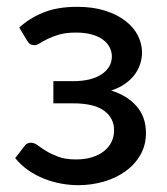

<svg xmlns="http://www.w3.org/2000/svg" viewBox="-20 -536 489 563"><path d="M36.5 -455Q65 -482 106.5 -499Q148 -516 206 -516Q252.5 -516 288 -504.8Q323.5 -493.5 347.8 -474.8Q372 -456 384.2 -432Q396.5 -408 396.5 -382Q396.5 -367 391.8 -350.8Q387 -334.5 376.5 -319.5Q366 -304.5 348.8 -291.8Q331.5 -279 306 -270.5Q353 -256 380.5 -224.5Q408 -193 408 -146Q408 -110.5 391.8 -82Q375.5 -53.5 348 -33.8Q320.5 -14 284.5 -3.5Q248.5 7 209.5 7Q185.5 7 160.2 2.5Q135 -2 110.5 -11.5Q86 -21 64 -36Q42 -51 24.5 -72.5L52.5 -108.5Q59 -117.5 71 -117.5Q80.5 -117.5 90.8 -109.8Q101 -102 115.8 -93Q130.5 -84 151.2 -76.2Q172 -68.5 203 -68.5Q229.5 -68.5 250.2 -75Q271 -81.5 285.2 -93Q299.5 -104.5 307 -120Q314.5 -135.5 314.5 -154Q314.5 -190 285 -211.5Q255.5 -233 194 -233H136.5V-298H194Q248 -298 278 -318.2Q308 -338.5 308 -370.5Q308 -384.5 301.5 -397.2Q295 -410 281.8 -419.8Q268.5 -429.5 248.8 -435Q229 -440.5 203 -440.5Q174 -440.5 154 -434.8Q134 -429 120 -422Q106 -415 96.8 -409.2Q87.5 -403.5 81 -403.5Q74 -403.5 69.2 -406.2Q64.5 -409 59 -417.5Z"/></svg>

Font: Lato 2
Style: Regular
Weight: 500
Designer: Lukasz Dziedzic with Adam Twardoch and Botio Nikoltchev
Foundry: tyPoland Lukasz Dziedzic
Version: Version 2.015; 2015-08-06; http://www.latofonts.com/